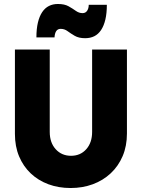

<svg xmlns="http://www.w3.org/2000/svg" viewBox="-20 -929 713 965"><path d="M618 -258Q618 -258 618 -258Q618 -258 618 -258Q618 -195 596.5 -144.5Q575 -94 536.5 -58Q498 -22 446.5 -3Q395 16 335 16Q274 16 223 -3Q172 -22 134.5 -57.5Q97 -93 76 -143Q55 -193 55 -256Q55 -361 55 -468Q55 -575 55 -680Q99 -680 143 -680Q187 -680 230 -680Q230 -577 230 -473Q230 -369 230 -266Q230 -212 260 -179Q290 -146 337 -146Q384 -146 413.5 -179Q443 -212 443 -266Q443 -369 443 -473Q443 -577 443 -680Q487 -680 531 -680Q575 -680 618 -680Q618 -576 618 -469Q618 -362 618 -258ZM426 -905Q449 -905 472 -905Q495 -905 517 -905Q517 -862 509.5 -830.5Q502 -799 488 -778Q474 -757 454 -747Q434 -737 408 -737Q376 -737 355.5 -749Q335 -761 319.5 -772.5Q304 -784 285 -784Q270 -784 262.5 -772.5Q255 -761 254 -741Q232 -741 209 -741Q186 -741 163 -741Q163 -784 170.5 -815.5Q178 -847 192 -868Q206 -889 226 -899Q246 -909 271 -909Q304 -909 324.5 -897.5Q345 -886 361 -874.5Q377 -863 395 -863Q410 -863 418 -875Q426 -887 426 -905Z"/></svg>

Font: Tilt Warp
Style: Regular
Weight: 400
Designer: Andy Clymer
Foundry: Andy Clymer
Version: Version 1.000